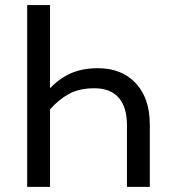

<svg xmlns="http://www.w3.org/2000/svg" viewBox="-20 -726 655 746"><path d="M360.5 -461Q452.8 -461 507.4 -402.8Q562.1 -344.6 562.1 -241.5V0H473.3V-240.5Q473.3 -309.2 441.3 -346.2Q409.2 -383.1 346.2 -383.1Q288.7 -383.1 248.7 -361.5Q208.7 -340 174.4 -301V0H85.6V-706.2H174.4V-383.1Q209.7 -420.5 254.6 -440.8Q299.5 -461 360.5 -461Z"/></svg>

Font: FiraCode Nerd Font
Style: Regular
Weight: 400
Designer: Carrois Corporate, Edenspiekermann AG, Nikita Prokopov
Foundry: Carrois Corporate, Edenspiekermann AG, Nikita Prokopov
Version: Version 6.002;Nerd Fonts 2.1.0